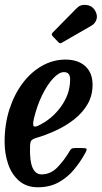

<svg xmlns="http://www.w3.org/2000/svg" viewBox="-22 -782 430 812"><path d="M-2.5 -182Q-2.5 -257 18 -320.2Q38.5 -383.5 74.2 -430.8Q110 -478 156.5 -504Q203 -530 255 -530Q308 -530 338.8 -502Q369.5 -474 369.5 -423.5Q369.5 -378.5 348.8 -342.2Q328 -306 293 -278.2Q258 -250.5 215.8 -230.8Q173.5 -211 130.5 -198.5Q115.5 -194 110.2 -187.2Q105 -180.5 105 -159Q101.5 -44.5 154 -44.5Q191.5 -44.5 220.5 -74Q249.5 -103.5 274 -145.5Q278 -152.5 282.8 -154.2Q287.5 -156 298.5 -156H325Q340.5 -156 343.5 -152.8Q346.5 -149.5 340 -137.5Q319 -98.5 291 -64.8Q263 -31 225.2 -10.5Q187.5 10 138 10Q90.5 10 59.2 -16.8Q28 -43.5 12.8 -87.2Q-2.5 -131 -2.5 -182ZM137.5 -249.5Q196 -276.5 235 -329.8Q274 -383 274.5 -444Q275.5 -477 248.5 -477Q227.5 -477 202.8 -450.5Q178 -424 156.2 -379.5Q134.5 -335 121.5 -281Q117 -262.5 118.8 -252.5Q120.5 -242.5 137.5 -249.5ZM378.5 -740Q392 -718.5 386.2 -700.2Q380.5 -682 364 -673L242.5 -603Q236 -599 232.5 -599Q229 -599 223.5 -605L201 -628.5Q193 -637 201 -644.5L302 -747Q317.5 -763.5 341.8 -761.2Q366 -759 378.5 -740Z"/></svg>

Font: Besley* Condensed Medium
Style: Italic
Weight: 500
Width: 3
Italic angle: -13°
Designer: Owen Earl
Foundry: indestructible type*
Version: Version 3.000; ttfautohint (v1.8.3)